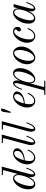

<svg xmlns="http://www.w3.org/2000/svg" viewBox="1556 -2326 1000 4153"><g transform="rotate(-90 2056.5 -250.0)"><path d="M486.8 -182.1 506.8 -175.8Q440.9 12.2 361.8 12.2Q333 12.2 317.4 -12.2Q301.8 -36.6 301.8 -71.8Q301.8 -94.7 308.1 -131.8Q297.4 -104.5 281.5 -80.1Q265.6 -55.7 245.4 -34.4Q225.1 -13.2 199.2 -0.5Q173.3 12.2 146 12.2Q97.2 12.2 67.6 -27.1Q38.1 -66.4 38.1 -141.1Q38.1 -191.4 52.2 -241.5Q66.4 -291.5 90.6 -331.5Q114.7 -371.6 145 -402.6Q175.3 -433.6 209 -450.7Q242.7 -467.8 273.9 -467.8Q317.4 -467.8 342 -437Q366.7 -406.2 368.2 -358.9L450.2 -666Q455.6 -688 434.1 -688H346.2L353 -711.9H528.8L375 -133.8Q359.9 -79.6 359.9 -47.9Q359.9 -31.7 363.8 -24.9Q367.7 -18.1 377 -18.1Q402.8 -18.1 434.1 -67.9Q465.3 -117.7 486.8 -182.1ZM160.2 -14.2Q207.5 -14.2 255.9 -84.5Q304.2 -154.8 331.1 -256.8Q346.2 -315.9 346.2 -351.1Q346.2 -394.5 327.4 -419.2Q308.6 -443.8 280.8 -443.8Q253.4 -443.8 226.3 -417.5Q199.2 -391.1 179 -350.3Q158.7 -309.6 142.6 -261.7Q126.5 -213.9 118.2 -168.9Q109.9 -124 109.9 -91.8Q109.9 -55.2 122.6 -34.7Q135.3 -14.2 160.2 -14.2Z M877.9 -153.8 897.9 -147.9Q873.5 -78.6 825.4 -33.2Q777.3 12.2 718.8 12.2Q655.8 12.2 616.7 -39.1Q577.6 -90.3 577.6 -165Q577.6 -217.3 597.9 -271.7Q618.2 -326.2 651.1 -369.4Q684.1 -412.6 729 -440.2Q773.9 -467.8 819.8 -467.8Q862.3 -467.8 893.6 -445.1Q924.8 -422.4 924.8 -380.9Q924.8 -318.8 853.8 -269.3Q782.7 -219.7 662.6 -214.8Q649.9 -151.4 649.9 -106Q649.9 -58.1 669.7 -35.2Q689.5 -12.2 723.6 -12.2Q751 -12.2 777.6 -26.6Q804.2 -41 823.7 -63Q843.3 -85 857.2 -108.6Q871.1 -132.3 877.9 -153.8ZM814.9 -443.8Q788.1 -443.8 763.9 -425.5Q739.7 -407.2 721.9 -376Q704.1 -344.7 690.9 -309.8Q677.7 -274.9 668 -234.9Q722.7 -238.3 763.4 -253.2Q804.2 -268.1 826.2 -289.8Q848.1 -311.5 858.4 -334.2Q868.7 -356.9 868.7 -380.9Q868.7 -408.7 855.7 -426.3Q842.8 -443.8 814.9 -443.8Z M1179.7 -182.1 1199.2 -175.8Q1133.3 12.2 1054.7 12.2Q1025.4 12.2 1010 -12.7Q994.6 -37.6 994.6 -73.2Q994.6 -114.3 1004.4 -149.9L1142.6 -666Q1147.9 -688 1126.5 -688H1038.6L1045.4 -711.9H1221.7L1067.4 -133.8Q1052.2 -79.6 1052.2 -47.9Q1052.2 -31.7 1056.2 -24.9Q1060.1 -18.1 1069.3 -18.1Q1095.2 -18.1 1126.7 -68.1Q1158.2 -118.2 1179.7 -182.1Z M1469.2 -182.1 1488.8 -175.8Q1422.9 12.2 1344.2 12.2Q1314.9 12.2 1299.6 -12.7Q1284.2 -37.6 1284.2 -73.2Q1284.2 -114.3 1293.9 -149.9L1432.1 -666Q1437.5 -688 1416 -688H1328.1L1335 -711.9H1511.2L1356.9 -133.8Q1341.8 -79.6 1341.8 -47.9Q1341.8 -31.7 1345.7 -24.9Q1349.6 -18.1 1358.9 -18.1Q1384.8 -18.1 1416.3 -68.1Q1447.8 -118.2 1469.2 -182.1Z M1714.4 -520H1690.4L1710.4 -666Q1719.2 -730 1760.7 -730Q1784.7 -730 1784.7 -704.1Q1782.2 -685.1 1776.4 -670.9Z M2106.4 -153.8 2126.5 -147.9Q2102.1 -78.6 2054 -33.2Q2005.9 12.2 1947.3 12.2Q1884.3 12.2 1845.2 -39.1Q1806.2 -90.3 1806.2 -165Q1806.2 -217.3 1826.4 -271.7Q1846.7 -326.2 1879.6 -369.4Q1912.6 -412.6 1957.5 -440.2Q2002.4 -467.8 2048.3 -467.8Q2090.8 -467.8 2122.1 -445.1Q2153.3 -422.4 2153.3 -380.9Q2153.3 -318.8 2082.3 -269.3Q2011.2 -219.7 1891.1 -214.8Q1878.4 -151.4 1878.4 -106Q1878.4 -58.1 1898.2 -35.2Q1918 -12.2 1952.1 -12.2Q1979.5 -12.2 2006.1 -26.6Q2032.7 -41 2052.2 -63Q2071.8 -85 2085.7 -108.6Q2099.6 -132.3 2106.4 -153.8ZM2043.5 -443.8Q2016.6 -443.8 1992.4 -425.5Q1968.3 -407.2 1950.4 -376Q1932.6 -344.7 1919.4 -309.8Q1906.2 -274.9 1896.5 -234.9Q1951.2 -238.3 1991.9 -253.2Q2032.7 -268.1 2054.7 -289.8Q2076.7 -311.5 2086.9 -334.2Q2097.2 -356.9 2097.2 -380.9Q2097.2 -408.7 2084.2 -426.3Q2071.3 -443.8 2043.5 -443.8Z M2209 -273.9 2189 -279.8Q2254.9 -467.8 2334 -467.8Q2362.8 -467.8 2378.4 -443.4Q2394 -418.9 2394 -383.8Q2394 -358.4 2388.2 -324.2Q2412.1 -383.3 2454.6 -425.5Q2497.1 -467.8 2549.8 -467.8Q2599.1 -467.8 2628.7 -428.7Q2658.2 -389.6 2658.2 -314.9Q2658.2 -252 2636 -190.9Q2613.8 -129.9 2579.8 -85.9Q2545.9 -42 2503.4 -14.9Q2460.9 12.2 2421.9 12.2Q2378.4 12.2 2354 -18.8Q2329.6 -49.8 2328.1 -97.2L2252.9 184.1Q2251 191.9 2251 194.8Q2251 206.1 2268.1 206.1H2390.1L2382.8 230H2078.1L2085 206.1H2159.2Q2171.4 206.1 2177.2 201.2Q2183.1 196.3 2186 184.1L2320.8 -321.8Q2335.9 -376 2335.9 -408.2Q2335.9 -424.3 2332 -431.2Q2328.1 -438 2318.8 -438Q2293 -438 2261.7 -388.2Q2230.5 -338.4 2209 -273.9ZM2536.1 -441.9Q2504.4 -441.9 2470.9 -408.9Q2437.5 -376 2409.9 -320.8Q2382.3 -265.6 2364.7 -199.2Q2350.1 -142.1 2350.1 -105Q2350.1 -61.5 2368.7 -36.9Q2387.2 -12.2 2415 -12.2Q2442.4 -12.2 2469.5 -38.6Q2496.6 -64.9 2516.8 -105.7Q2537.1 -146.5 2553.2 -194.1Q2569.3 -241.7 2577.6 -286.6Q2585.9 -331.5 2585.9 -363.8Q2585.9 -441.9 2536.1 -441.9Z M2881.8 -12.2Q2922.9 -12.2 2962.6 -59.3Q3002.4 -106.4 3027.1 -179.4Q3051.8 -252.4 3051.8 -325.2Q3051.8 -382.3 3035.2 -413.1Q3018.6 -443.8 2986.8 -443.8Q2945.8 -443.8 2906 -396.7Q2866.2 -349.6 2841.6 -276.6Q2816.9 -203.6 2816.9 -130.9Q2816.9 -73.7 2833.5 -43Q2850.1 -12.2 2881.8 -12.2ZM2884.8 12.2Q2825.2 12.2 2783.9 -40.3Q2742.7 -92.8 2742.7 -171.9Q2742.7 -227.5 2765.6 -282.7Q2788.6 -337.9 2823.5 -377.9Q2858.4 -418 2901.6 -442.9Q2944.8 -467.8 2983.9 -467.8Q3043.9 -467.8 3085 -415.3Q3126 -362.8 3126 -284.2Q3126 -228.5 3103 -173.3Q3080.1 -118.2 3045.2 -78.1Q3010.3 -38.1 2967 -12.9Q2923.8 12.2 2884.8 12.2Z M3506.8 -154.8 3527.8 -147.9Q3504.9 -80.6 3456.3 -34.2Q3407.7 12.2 3348.6 12.2Q3285.6 12.2 3246.6 -39.1Q3207.5 -90.3 3207.5 -164.1Q3207.5 -232.9 3241.5 -303.5Q3275.4 -374 3332.5 -420.9Q3389.6 -467.8 3449.7 -467.8Q3493.7 -467.8 3521.7 -442.6Q3549.8 -417.5 3549.8 -372.1Q3549.8 -337.4 3533 -317.6Q3516.1 -297.9 3492.7 -297.9Q3475.1 -297.9 3464.4 -309.1Q3453.6 -320.3 3453.6 -337.9Q3453.6 -351.1 3460.4 -362.1Q3467.3 -373 3475.1 -379.2Q3482.9 -385.3 3489.7 -393.8Q3496.6 -402.3 3496.6 -411.1Q3496.6 -427.2 3482.7 -435.5Q3468.8 -443.8 3449.7 -443.8Q3407.2 -443.8 3366.7 -389.6Q3326.2 -335.4 3303 -259.8Q3279.8 -184.1 3279.8 -117.2Q3279.8 -85.9 3285.4 -64.7Q3291 -43.5 3301.5 -32.5Q3312 -21.5 3324 -16.8Q3335.9 -12.2 3351.6 -12.2Q3379.9 -12.2 3405.8 -25.9Q3431.6 -39.6 3448.2 -57.6Q3464.8 -75.7 3478.8 -98.1Q3492.7 -120.6 3498.5 -133.8Q3504.4 -147 3506.8 -154.8Z M3977.5 -456.1H4044.4L3958.5 -133.8Q3943.4 -79.6 3943.4 -47.9Q3943.4 -31.7 3947.3 -24.9Q3951.2 -18.1 3960.4 -18.1Q3986.3 -18.1 4017.6 -67.9Q4048.8 -117.7 4070.3 -182.1L4090.3 -175.8Q4024.4 12.2 3945.3 12.2Q3916.5 12.2 3900.9 -12.2Q3885.3 -36.6 3885.3 -71.8Q3885.3 -94.7 3891.6 -131.8Q3880.9 -104.5 3865 -80.1Q3849.1 -55.7 3828.9 -34.4Q3808.6 -13.2 3782.7 -0.5Q3756.8 12.2 3729.5 12.2Q3680.7 12.2 3651.1 -27.1Q3621.6 -66.4 3621.6 -141.1Q3621.6 -191.4 3635.7 -241.5Q3649.9 -291.5 3674.1 -331.5Q3698.2 -371.6 3728.5 -402.6Q3758.8 -433.6 3792.5 -450.7Q3826.2 -467.8 3857.4 -467.8Q3900.9 -467.8 3925.5 -437Q3950.2 -406.2 3951.7 -358.9ZM3743.7 -14.2Q3791 -14.2 3839.4 -84.5Q3887.7 -154.8 3914.6 -256.8Q3929.7 -315.9 3929.7 -351.1Q3929.7 -394.5 3910.9 -419.2Q3892.1 -443.8 3864.3 -443.8Q3836.9 -443.8 3809.8 -417.5Q3782.7 -391.1 3762.5 -350.3Q3742.2 -309.6 3726.1 -261.7Q3710 -213.9 3701.7 -168.9Q3693.4 -124 3693.4 -91.8Q3693.4 -55.2 3706.1 -34.7Q3718.8 -14.2 3743.7 -14.2Z"/></g></svg>

Font: Flanker Steampunk
Style: Italic
Weight: 400
Italic angle: -12°
Designer: Alexey Kryukov, Leonardo Di Lena
Foundry: Alexey Kryukov, Leonardo Di Lena
Version: 1.210